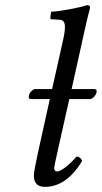

<svg xmlns="http://www.w3.org/2000/svg" viewBox="-20 -718 397 748"><path d="M174 -332H101Q89 -332 93 -346Q94 -354 102 -362.5Q110 -371 117 -371H183L226 -563Q233 -594 233 -613Q233 -641 212 -641L181 -643Q176 -643 176 -648L179 -672Q210 -674 254.5 -682.5Q299 -691 319 -698Q331 -698 331 -688Q320 -648 306 -583L259 -371H347Q359 -371 356 -358Q354 -349 346 -340.5Q338 -332 330 -332H250L204 -127Q191 -69 191 -64Q191 -50 203 -50Q213 -50 235 -66.5Q257 -83 278 -108Q293 -108 300 -91Q239 10 155 10Q112 10 112 -34Q112 -51 127 -119Z"/></svg>

Font: Linux Libertine O
Style: Italic
Weight: 400
Italic angle: -12°
Designer: Philipp H. Poll
Foundry: Philipp H. Poll
Version: Version 5.1.6